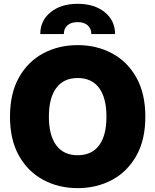

<svg xmlns="http://www.w3.org/2000/svg" viewBox="-20 -973 811 1003"><path d="M385.7 9.8Q286.6 9.8 206.3 -33.2Q126 -76.2 79.1 -159.4Q32.2 -242.7 32.2 -363.3Q32.2 -484.9 79.1 -568.4Q126 -651.9 206.3 -694.6Q286.6 -737.3 385.7 -737.3Q484.9 -737.3 564.9 -694.6Q645 -651.9 692.1 -568.4Q739.3 -484.9 739.3 -363.3Q739.3 -242.2 692.1 -158.9Q645 -75.7 564.9 -33Q484.9 9.8 385.7 9.8ZM385.7 -162.1Q459.5 -162.1 497.8 -213.9Q536.1 -265.6 536.1 -363.3Q536.1 -461.4 497.8 -513.4Q459.5 -565.4 385.7 -565.4Q312.5 -565.4 273.9 -513.4Q235.4 -461.4 235.4 -363.3Q235.4 -265.6 273.9 -213.9Q312.5 -162.1 385.7 -162.1ZM190.4 -794.9Q190.4 -865.7 244.6 -909.4Q298.8 -953.1 385.7 -953.1Q473.1 -953.1 527.1 -909.4Q581.1 -865.7 581.1 -794.9H457Q457 -824.2 438 -840.8Q418.9 -857.4 385.7 -857.4Q351.6 -857.4 332.5 -840.8Q313.5 -824.2 313.5 -794.9Z"/></svg>

Font: Inter Tight Black
Style: Regular
Weight: 900
Designer: Rasmus Andersson
Foundry: rsms
Version: Version 3.004; ttfautohint (v1.8.4.7-5d5b)